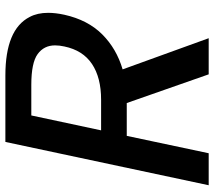

<svg xmlns="http://www.w3.org/2000/svg" viewBox="-60 -716 777 696"><g transform="rotate(-90 328.0 -368.5)"><path d="M537 0H406L302 -297H183L120 0H4L161 -737H402Q569 -737 614 -649Q629 -621 629 -582Q629 -555 622 -523Q603 -438 551 -386Q499 -334 424 -312ZM314 -390Q394 -390 443.5 -423Q493 -456 507 -523Q511 -541 511 -557Q511 -597 479.5 -620Q448 -643 368 -643H257L203 -390Z"/></g></svg>

Font: l_WÎeÑOS 500W
Style: Regular
Weight: 500
Designer: R?O
Version: Version 2.00 June 21, 2023